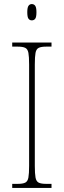

<svg xmlns="http://www.w3.org/2000/svg" viewBox="-20 -923 315 943"><path d="M40 0V-20H67Q92 -20 104 -26Q116 -32 119.5 -51Q123 -70 123 -108V-606Q123 -645 119.5 -663.5Q116 -682 104 -688Q92 -694 67 -694H40V-714H233V-694H207Q182 -694 170 -688Q158 -682 154.5 -663.5Q151 -645 151 -606V-108Q151 -70 154.5 -51Q158 -32 170 -26Q182 -20 207 -20H233V0ZM136 -823Q126 -823 120 -831Q114 -839 114 -863Q114 -886 120 -894.5Q126 -903 136 -903Q147 -903 153 -894.5Q159 -886 159 -863Q159 -839 153 -831Q147 -823 136 -823Z"/></svg>

Font: Noto Serif Tamil Condensed Thin
Style: Italic
Weight: 100
Width: 3
Italic angle: -12°
Designer: Indian Type Foundry, Tom Grace, and the Monotype Design Team
Foundry: Monotype Imaging Inc.
Version: Version 2.003; ttfautohint (v1.8.4.7-5d5b)